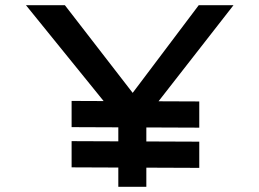

<svg xmlns="http://www.w3.org/2000/svg" viewBox="-20 -720 1000 740"><path d="M436 0V-313L456 -236L80 -700H230L503 -347H480L746 -700H880L539 -263L544 -321V0ZM256 -75V-176L748 -174V-73ZM256 -230V-331L748 -329V-228Z"/></svg>

Font: Lexend Zetta
Style: Regular
Weight: 400
Designer: Bonnie Shaver-Troup, Thomas Jockin
Foundry: Lexend
Version: Version 1.007